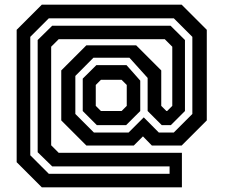

<svg xmlns="http://www.w3.org/2000/svg" viewBox="-20 -764 957 818"><path d="M158 34 51 -73V-637L158 -744H754L861 -637V-251L754 -144H627L589 -183L550 -144H348L241 -251V-464L348 -571H560L667 -464V-313L689 -291H692L714 -313V-565L682 -597H230L198 -565V-145L230 -113H755V34ZM188 -23.5H702.5V-55H202.5L140.5 -115.5V-593.5L202.5 -654.5H706.5L768 -593.5V-291L708 -231H669L609 -291V-432L531.5 -518H378L301 -440.5V-278.5L380 -199.5H528L592.5 -264L656.5 -199.5H720.5L799.5 -278.5V-607L720.5 -686H188L109 -607V-102.5ZM392.5 -231 332.5 -291V-429L390.5 -486.5H519L577.5 -420.5V-291L517.5 -231ZM410 -291H498L520 -313V-402L498 -424H410L388 -402V-313Z"/></svg>

Font: Tourney Condensed SemiBold
Style: Regular
Weight: 600
Width: 3
Designer: Tyler Finck
Foundry: Etcetera Type Co
Version: Version 1.010; ttfautohint (v1.8.3)